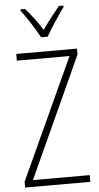

<svg xmlns="http://www.w3.org/2000/svg" viewBox="-62 -987 530 1024"><g transform="rotate(-5 202.5 -474.5)"><path d="M379 0H30V-31L327 -678H45V-714H370V-682L75 -36H379ZM185 -791Q172 -814 155 -842Q138 -870 120 -896.5Q102 -923 88 -941V-949H112Q134 -925 158.5 -892.5Q183 -860 202 -829Q224 -861 246 -889.5Q268 -918 294 -949H318V-941Q295 -910 267 -867.5Q239 -825 220 -791Z"/></g></svg>

Font: Noto Sans Kannada Condensed ExtraLight
Style: Regular
Weight: 200
Width: 3
Designer: Jelle Bosma - Monotype Design Team
Foundry: Monotype Imaging Inc.
Version: Version 2.005; ttfautohint (v1.8.4.7-5d5b)